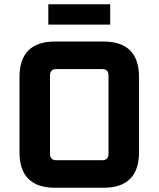

<svg xmlns="http://www.w3.org/2000/svg" viewBox="-20 -886 748 906"><path d="M72 -168V-522Q72 -690 240 -690H468Q636 -690 636 -522V-168Q636 0 468 0H240Q72 0 72 -168ZM216 -160Q216 -130 246 -130H462Q492 -130 492 -160V-530Q492 -560 462 -560H246Q216 -560 216 -530ZM208 -770V-866H500V-770Z"/></svg>

Font: Oxanium ExtraLight
Style: Bold
Weight: 700
Version: Version 2.000